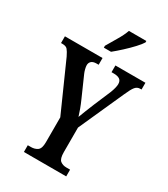

<svg xmlns="http://www.w3.org/2000/svg" viewBox="-224 -1033 996 1136"><g transform="rotate(30 274.0 -465.5)"><path d="M131 0V-46H152Q179 -46 197 -59Q215 -72 215 -115V-285L68 -615Q54 -644 43.5 -656Q33 -668 9 -668H-1V-714H256V-668H242Q218 -668 207 -657.5Q196 -647 196 -631Q196 -620 200 -604.5Q204 -589 209 -578L269 -442Q282 -413 291 -388.5Q300 -364 307 -341Q315 -363 326 -390.5Q337 -418 350 -450L398 -563Q406 -583 410 -599.5Q414 -616 414 -626Q414 -649 400 -658.5Q386 -668 360 -668H344V-714H549V-668H540Q520 -668 506.5 -652Q493 -636 473 -590L336 -285V-118Q336 -72 353 -59Q370 -46 394 -46H420V0ZM232 -784Q252 -819 275.5 -858Q299 -897 311 -931H430V-921Q420 -904 394.5 -876.5Q369 -849 338 -820.5Q307 -792 281 -771H232Z"/></g></svg>

Font: Noto Serif Tamil ExtraCondensed SemiBold
Style: Regular
Weight: 600
Width: 2
Designer: Indian Type Foundry, Tom Grace, and the Monotype Design Team
Foundry: Monotype Imaging Inc.
Version: Version 2.004; ttfautohint (v1.8.4.7-5d5b)